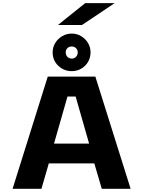

<svg xmlns="http://www.w3.org/2000/svg" viewBox="-20 -1178 894 1198"><path d="M795 0H615L568.5 -158.5H284.5L238.5 0H58.5L278 -700H575ZM401 -575.5 317 -282H536L452 -575.5ZM428 -734Q379 -734 343.8 -767.5Q308.5 -801 308.5 -851.5Q308.5 -883.5 324.8 -910Q341 -936.5 368.2 -952.5Q395.5 -968.5 428 -968.5Q459.5 -968.5 486.2 -952.5Q513 -936.5 529 -910Q545 -883.5 545 -851.5Q545 -818 529 -791.2Q513 -764.5 486.2 -749.2Q459.5 -734 428 -734ZM428 -812.5Q443.5 -812.5 454.2 -823.5Q465 -834.5 465 -852Q465 -867 454.2 -877.5Q443.5 -888 428 -888Q411 -888 400.5 -877.5Q390 -867 390 -852Q390 -834.5 400.5 -823.5Q411 -812.5 428 -812.5ZM491.5 -1022H341.5L511.5 -1158.5H695.5Z"/></svg>

Font: Trispace SemiExpanded
Style: Bold
Weight: 700
Width: 6
Designer: Tyler Finck
Foundry: Etcetera Type Company
Version: Version 1.210; ttfautohint (v1.8.3)